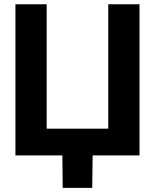

<svg xmlns="http://www.w3.org/2000/svg" viewBox="-20 -748 746 924"><path d="M651.4 0H54.2V-727.5H204.6V-128.9H501V-727.5H651.4ZM281.7 156.2 279.8 -31.2H426.3L423.8 156.2Z"/></svg>

Font: Inter Display
Style: Bold
Weight: 700
Designer: Rasmus Andersson
Foundry: rsms
Version: Version 4.001;git-9221beed3